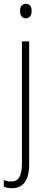

<svg xmlns="http://www.w3.org/2000/svg" viewBox="-38 -746 252 1007"><path d="M67 -688C67 -667 77 -650 97 -650C118 -650 128 -666 128 -689C128 -709 120 -726 98 -726C76 -726 67 -709 67 -688ZM24 241C78 241 115 207 115 115V-529H77V110C77 174 61 206 21 206C7 206 -7 203 -18 198V233C-8 238 6 241 24 241Z"/></svg>

Font: Noto Sans Hebrew Condensed ExtraLight
Style: Regular
Weight: 200
Width: 3
Designer: Monotype Design Team
Foundry: Monotype Imaging Inc.
Version: Version 2.004